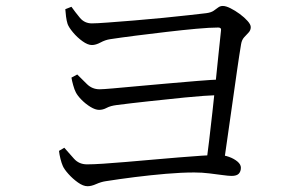

<svg xmlns="http://www.w3.org/2000/svg" viewBox="-20 -681 1040 648"><path d="M675.9 -127.6Q680.1 -159.8 685.7 -205.3Q691.3 -250.9 696.9 -302.8Q702.5 -354.7 708 -406Q713.5 -457.4 717.9 -502.3Q722.3 -547.2 725.9 -578.1Q727.7 -588.1 716.4 -588.1Q689 -588.1 642.7 -583.9Q596.4 -579.7 542.8 -573.4Q489.2 -567.2 438.3 -560.7Q387.5 -554.2 351.5 -548.7Q335.3 -546.3 319.3 -537.6Q303.3 -529 290.2 -529Q276.3 -529 258.4 -541.9Q240.6 -554.7 226.5 -571.6Q212.3 -588.5 208.1 -600.2Q204.9 -610.1 202.9 -624.8Q201 -639.5 200.4 -650L221.1 -658.1Q234 -639.9 249.6 -621Q265.3 -602.1 290 -602.1Q306.1 -602.1 344.3 -605Q382.5 -607.9 431.5 -611.8Q480.4 -615.7 529.5 -620.6Q578.5 -625.5 618 -629.9Q657.6 -634.3 675.9 -636.5Q692.6 -638.7 701.2 -644.8Q709.9 -650.8 716.5 -655.9Q723.2 -660.9 732.1 -660.9Q742.4 -660.9 757.8 -653.2Q773.3 -645.5 789.1 -633.9Q804.9 -622.3 815.6 -610.2Q826.3 -598.2 826.3 -589.5Q826.3 -579 819.1 -571.3Q811.8 -563.7 803.9 -555Q796.1 -546.4 793.7 -532.1Q787.9 -497.8 780.5 -446.2Q773 -394.7 764.9 -336.5Q756.8 -278.3 748.8 -223.6Q740.9 -168.9 735 -127.1ZM275.5 -52.5Q260.8 -52.5 243.1 -65.1Q225.3 -77.7 211 -93.8Q196.6 -109.9 192 -120.8Q187.8 -130.1 184.1 -144.8Q180.4 -159.5 179.1 -171.8L197 -182.4Q212.6 -164.5 229.7 -145.4Q246.7 -126.3 273.7 -126.3Q293.9 -126.3 328.1 -128.5Q362.3 -130.7 405.2 -134.4Q448.1 -138.1 494.1 -142.1Q540.1 -146 583.2 -149.7Q626.4 -153.4 661.5 -155.6Q696.5 -157.8 717.7 -157.8Q735.6 -157.8 752.8 -151.6Q770 -145.4 781.5 -135.7Q793 -125.9 793 -114.9Q793 -102.5 786 -94.9Q778.9 -87.3 761.7 -87.3Q751.2 -87.3 731.3 -90.1Q711.5 -92.8 686.8 -95.8Q662.1 -98.9 635.6 -98.9Q592.2 -98.9 540 -94.4Q487.7 -89.9 434.8 -83.3Q381.8 -76.6 336.4 -69.4Q321.5 -67.2 304.9 -59.9Q288.4 -52.5 275.5 -52.5ZM314.4 -310.2Q301.7 -310.2 285.2 -320.3Q268.7 -330.4 255.1 -344.3Q241.4 -358.2 235.8 -369.6Q231.2 -378.3 226.9 -393.8Q222.6 -409.2 221.2 -419.1L240.7 -429.6Q256 -414.3 273.6 -397Q291.3 -379.7 316 -379.7Q327.2 -379.7 361.3 -382.7Q395.3 -385.7 443.1 -390.1Q490.9 -394.5 543.7 -399.1Q596.6 -403.7 645.6 -407.8Q694.5 -411.9 730.9 -413.1L727.5 -360.7Q668.5 -358.5 604.4 -352Q540.4 -345.5 480.4 -339Q420.4 -332.5 374.1 -326.5Q352.6 -323.8 340.1 -317Q327.6 -310.2 314.4 -310.2Z"/></svg>

Font: Noto Serif HK ExtraLight
Style: Regular
Weight: 200
Designer: Ryoko NISHIZUKA 西塚涼子 (kana & ideographs); Frank Grießhammer (Latin, Greek & Cyrillic); Wenlong ZHANG 张文龙 (bopomofo); San
Foundry: Adobe
Version: Version 2.002-H1;hotconv 1.1.0;makeotfexe 2.6.0